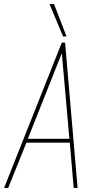

<svg xmlns="http://www.w3.org/2000/svg" viewBox="-45 -918 462 938"><path d="M-25 0 257 -710H273L334 0H315L296 -221H84L-5 0ZM91 -240H294L257 -658ZM263 -740 197 -898H219L280 -740Z"/></svg>

Font: Georama SemiCondensed Thin
Style: Italic
Weight: 100
Width: 4
Italic angle: -9°
Designer: Jean-Baptiste Levee
Foundry: Production Type
Version: Version 1.000